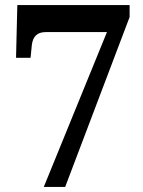

<svg xmlns="http://www.w3.org/2000/svg" viewBox="-20 -734 563 754"><path d="M152 0H236L489 -667V-714H48L43 -507H100L105 -557C109 -591 126 -608 160 -608H400Z"/></svg>

Font: Noto Serif Bengali SemiCondensed ExtraBold
Style: Regular
Weight: 800
Width: 4
Designer: Juan Bruce, Universal Thirst, Indian Type Foundry and the Monotype Design Team.
Foundry: Monotype Imaging Inc.
Version: Version 2.003